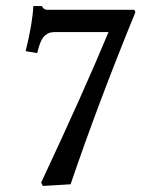

<svg xmlns="http://www.w3.org/2000/svg" viewBox="-20 -595 463 628"><path d="M134.8 -563H419.4L422.9 -555.2Q300.8 -256.8 210.9 7.8L120.1 13.2L114.7 2Q254.4 -295.9 335 -490.2H166Q152.3 -490.2 144.8 -488.5Q137.2 -486.8 128.7 -480.2Q120.1 -473.6 113.8 -459.5Q107.4 -445.3 101.6 -421.4L64 -427.7Q86.9 -521.5 88.9 -575.2H117.2Q122.1 -563 134.8 -563Z"/></svg>

Font: LL2
Style: Bold
Weight: 700
Designer: Philipp H. Poll
Foundry: Philipp H. Poll
Version: Version 2.7.x